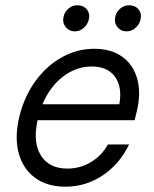

<svg xmlns="http://www.w3.org/2000/svg" viewBox="-20 -694 582 724"><path d="M226.7 10Q156.7 10 110.8 -24.6Q65 -59.2 49.6 -120Q34.2 -180.8 54.2 -259.2Q73.3 -333.3 115 -390Q156.7 -446.7 213.8 -478.3Q270.8 -510 335 -510Q400 -510 441.7 -479.6Q483.3 -449.2 497.9 -395.4Q512.5 -341.7 495 -270.8L487.5 -240.8H121.7Q103.3 -157.5 134.2 -107.9Q165 -58.3 234.2 -58.3Q282.5 -58.3 323.3 -82.9Q364.2 -107.5 386.7 -149.2H466.7Q430.8 -75 367.1 -32.5Q303.3 10 226.7 10ZM140 -300.8H430Q441.7 -366.7 413.3 -405Q385 -443.3 325.8 -443.3Q267.5 -443.3 217.9 -405.4Q168.3 -367.5 140 -300.8ZM457.5 -575.8Q435 -575.8 422.1 -592.9Q409.2 -610 415 -632.5Q419.2 -650 433.8 -662.1Q448.3 -674.2 465.8 -674.2Q490 -674.2 502.9 -657.9Q515.8 -641.7 509.2 -617.5Q504.2 -600 489.6 -587.9Q475 -575.8 457.5 -575.8ZM262.5 -575.8Q240 -575.8 227.1 -592.9Q214.2 -610 220 -632.5Q224.2 -650 238.8 -662.1Q253.3 -674.2 270.8 -674.2Q295 -674.2 307.9 -657.9Q320.8 -641.7 314.2 -617.5Q309.2 -600 294.6 -587.9Q280 -575.8 262.5 -575.8Z"/></svg>

Font: Funnel Sans Light
Style: Italic
Weight: 300
Italic angle: -14.036°
Designer: NORD ID, Kristian Moeller
Foundry: Dicotype
Version: Version 1.000